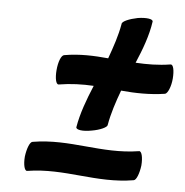

<svg xmlns="http://www.w3.org/2000/svg" viewBox="-42 -484 555 575"><g transform="rotate(5 235.5 -197.0)"><path d="M131 -222C167 -228 202 -229 236 -227C218 -184 202 -141 195 -99C195 -91 215 -88 241 -93C266 -97 288 -107 288 -114C294 -149 306 -185 319 -220C362 -216 405 -215 451 -222C459 -224 468 -245 470 -269C472 -294 468 -312 460 -311C423 -305 389 -305 355 -307C373 -349 389 -392 395 -434C396 -442 376 -445 350 -441C325 -436 303 -427 303 -419C297 -384 285 -349 272 -313C229 -317 186 -319 140 -311C131 -310 123 -289 121 -264C119 -240 123 -221 131 -222ZM60 44C172 26 268 63 380 44C388 43 396 22 399 -2C401 -27 396 -46 388 -44C276 -26 180 -63 68 -44C60 -43 52 -22 49 2C47 27 52 46 60 44Z"/></g></svg>

Font: Nupuram Condensed Oblique
Style: Regular
Weight: 400
Width: 3
Designer: Santhosh Thottingal (santhosh.thottingal@gmail.com)
Foundry: SMC
Version: Version 1.000